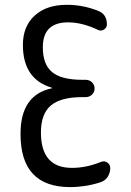

<svg xmlns="http://www.w3.org/2000/svg" viewBox="-20 -760 540 790"><path d="M192.4 -396.5Q194.3 -396.5 194.3 -398.4Q194.3 -399.4 192.4 -399.4Q74.2 -434.6 74.2 -575.2Q74.2 -651.4 122.6 -695.8Q170.9 -740.2 254.9 -740.2Q321.3 -740.2 382.8 -715.8Q419.9 -702.1 419.9 -659.2Q419.9 -646.5 408.2 -638.7Q396.5 -630.9 383.8 -636.7Q318.4 -668 259.8 -668Q156.2 -668 156.2 -565.4Q156.2 -495.1 194.3 -463.4Q232.4 -431.6 319.3 -431.6H333Q347.7 -431.6 358.4 -421.4Q369.1 -411.1 369.1 -396Q369.1 -380.9 358.4 -370.6Q347.7 -360.4 333 -360.4H319.3Q229.5 -360.4 189 -325.7Q148.4 -291 148.4 -214.8Q148.4 -68.4 277.3 -69.3Q335 -69.3 395.5 -93.8Q409.2 -99.6 421.4 -91.3Q433.6 -83 433.6 -68.4Q433.6 -48.8 422.9 -32.2Q412.1 -15.6 392.6 -9.8Q332 9.8 268.6 9.8Q63.5 9.8 64.5 -210Q64.5 -369.1 192.4 -396.5Z"/></svg>

Font: Rounded-X Mgen+ 1m regular
Style: Regular
Weight: 400
Designer: [Source Han Sans]
Ryoko NISHIZUKA  (kana & ideographs); Paul D. Hunt (Latin, Greek & Cyrillic); Wenlong ZHANG  (bopomofo
Version: Version 1.059.20150602